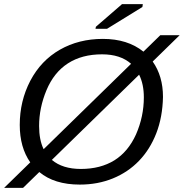

<svg xmlns="http://www.w3.org/2000/svg" viewBox="-47 -887 893 933"><path d="M695 -588Q745 -517 745 -416Q743 -318 712.5 -239.5Q682 -161 628.5 -105.5Q575 -50 501.5 -20Q428 10 341 10Q217 10 144 -51L65 26H-27L100 -98Q49 -171 49 -280Q49 -396 100 -494Q152 -593 244 -645.5Q336 -698 453 -698Q573 -698 650 -636L732 -716H826ZM449 -623Q351 -623 283 -579Q215 -535 179 -449Q143 -363 143 -275Q143 -207 165 -162L590 -577Q538 -623 449 -623ZM652 -414Q652 -478 629 -524L205 -110Q257 -66 346 -66Q441 -66 509 -108Q576 -150 614 -234Q652 -321 652 -414ZM417 -747 419 -757 546 -867H647L645 -853L473 -747Z"/></svg>

Font: Libra Sans Modern
Style: Italic
Weight: 400
Italic angle: -12°
Foundry: Stefan Peev, Context Ltd
Version: Version 1.000